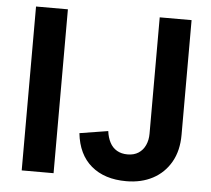

<svg xmlns="http://www.w3.org/2000/svg" viewBox="-51 -755 899 817"><g transform="rotate(5 398.5 -346.5)"><path d="M70.3 0V-700H206.4V0ZM516.9 7Q424.2 7 367.6 -40.8Q311 -88.6 301.1 -179.3L422.6 -198.8Q426.1 -171.3 437.1 -150.3Q448 -129.4 467.2 -118.2Q486.4 -107 512.8 -107Q540.2 -107 559.4 -119.4Q578.6 -131.9 588.6 -153.8Q598.6 -175.7 598.6 -202.7V-700H734.7V-209.7Q734.7 -142.1 706.9 -93.6Q679.1 -45 630.3 -19Q581.5 7 516.9 7Z"/></g></svg>

Font: Envelope Sans Variable
Style: Regular
Weight: 500
Designer: Andreas Rasmussen / Norman Anderson
Foundry: mail.de GmbH
Version: Version 1.150